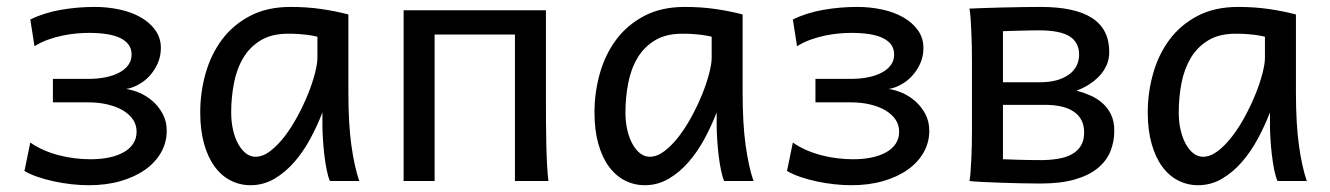

<svg xmlns="http://www.w3.org/2000/svg" viewBox="-20 -528 3878 560"><path d="M239.3 12.2Q214.4 12.2 188.2 9.3Q162.1 6.3 137.2 1Q112.3 -4.4 90.1 -12Q67.9 -19.5 51.3 -29.3L68.4 -112.3Q86.4 -99.6 107.7 -90.3Q128.9 -81.1 151.6 -75.2Q174.3 -69.3 197.8 -66.4Q221.2 -63.5 244.1 -63.5Q273.4 -63.5 297.9 -68.6Q322.3 -73.7 340.3 -83.7Q358.4 -93.8 368.4 -108.9Q378.4 -124 378.4 -144Q378.4 -163.6 367.9 -179.2Q357.4 -194.8 338.4 -206.1Q319.3 -217.3 293.5 -223.4Q267.6 -229.5 236.8 -229.5H134.3V-297.9H236.8Q264.2 -297.9 287.4 -302.5Q310.5 -307.1 327.6 -316.2Q344.7 -325.2 354.2 -338.4Q363.8 -351.6 363.8 -368.7Q363.8 -386.2 354.7 -398.2Q345.7 -410.2 329.3 -417.7Q313 -425.3 290 -428.7Q267.1 -432.1 239.3 -432.1Q223.1 -432.1 203.4 -430.4Q183.6 -428.7 162.6 -424.3Q141.6 -419.9 120.4 -412.4Q99.1 -404.8 80.6 -393.1L68.4 -471.2Q108.4 -490.7 157.2 -499.3Q206.1 -507.8 256.3 -507.8Q293.9 -507.8 328.9 -500.2Q363.8 -492.7 390.4 -477.5Q417 -462.4 433.1 -439.9Q449.2 -417.5 449.2 -388.2Q449.2 -363.8 439.9 -343Q430.7 -322.3 416 -306.4Q401.4 -290.5 382.8 -280.8Q365.2 -271 347.7 -268.6Q365.2 -266.1 385.7 -257.8Q406.7 -249 424.6 -233.6Q442.4 -218.3 454.3 -196.3Q466.3 -174.3 466.3 -146.5Q466.3 -112.8 450 -83.7Q433.6 -54.7 403.8 -33.4Q374 -12.2 332.3 0Q290.5 12.2 239.3 12.2Z M905.8 -420.9Q899.9 -422.4 892.6 -423.8Q885.3 -425.3 875.2 -426.5Q865.2 -427.7 851.8 -428.7Q838.4 -429.7 820.3 -429.7Q772.5 -429.7 740.5 -410.4Q708.5 -391.1 689.5 -359.1Q670.4 -327.1 662.4 -285.6Q654.3 -244.1 654.3 -200.2Q654.3 -171.9 659.9 -148.2Q665.5 -124.5 675.3 -107.2Q685.1 -89.8 697.8 -80.3Q710.4 -70.8 725.1 -70.8Q746.6 -70.8 768.3 -87.4Q790 -104 810.1 -130.1Q830.1 -156.2 847.7 -188.7Q865.2 -221.2 878.2 -253.2Q891.1 -285.2 898.4 -313.5Q905.8 -341.8 905.8 -358.9ZM942.4 0Q937 -11.7 932.9 -32.2Q928.7 -52.7 926 -75.9Q923.3 -99.1 921.9 -122.1Q920.4 -145 920.4 -161.1V-200.2Q905.8 -162.1 885.5 -124.3Q865.2 -86.4 839.1 -56.2Q813 -25.9 780.8 -6.8Q748.5 12.2 710.4 12.2Q679.7 12.2 652.8 -1.5Q626 -15.1 606.2 -42Q586.4 -68.8 575.2 -108.6Q564 -148.4 564 -200.2Q564 -258.3 579.6 -313.7Q595.2 -369.1 627.4 -412.4Q659.7 -455.6 709.5 -481.7Q759.3 -507.8 827.6 -507.8Q875 -507.8 917 -501.7Q959 -495.6 996.1 -485.8V-258.8Q996.1 -166.5 1004.9 -103.8Q1013.7 -41 1027.8 0Z M1572.3 -239.3Q1572.3 -203.6 1572.5 -168.9Q1572.8 -134.3 1573.5 -103Q1574.2 -71.8 1575.7 -45.4Q1577.1 -19 1579.6 0H1481.9V-427.2H1247.6V0H1157.2V-498H1572.3Z M2055.7 -420.9Q2049.8 -422.4 2042.5 -423.8Q2035.2 -425.3 2025.1 -426.5Q2015.1 -427.7 2001.7 -428.7Q1988.3 -429.7 1970.2 -429.7Q1922.4 -429.7 1890.4 -410.4Q1858.4 -391.1 1839.4 -359.1Q1820.3 -327.1 1812.3 -285.6Q1804.2 -244.1 1804.2 -200.2Q1804.2 -171.9 1809.8 -148.2Q1815.4 -124.5 1825.2 -107.2Q1835 -89.8 1847.7 -80.3Q1860.4 -70.8 1875 -70.8Q1896.5 -70.8 1918.2 -87.4Q1939.9 -104 1960 -130.1Q1980 -156.2 1997.6 -188.7Q2015.1 -221.2 2028.1 -253.2Q2041 -285.2 2048.3 -313.5Q2055.7 -341.8 2055.7 -358.9ZM2092.3 0Q2086.9 -11.7 2082.8 -32.2Q2078.6 -52.7 2075.9 -75.9Q2073.2 -99.1 2071.8 -122.1Q2070.3 -145 2070.3 -161.1V-200.2Q2055.7 -162.1 2035.4 -124.3Q2015.1 -86.4 1989 -56.2Q1962.9 -25.9 1930.7 -6.8Q1898.4 12.2 1860.4 12.2Q1829.6 12.2 1802.7 -1.5Q1775.9 -15.1 1756.1 -42Q1736.3 -68.8 1725.1 -108.6Q1713.9 -148.4 1713.9 -200.2Q1713.9 -258.3 1729.5 -313.7Q1745.1 -369.1 1777.3 -412.4Q1809.6 -455.6 1859.4 -481.7Q1909.2 -507.8 1977.5 -507.8Q2024.9 -507.8 2066.9 -501.7Q2108.9 -495.6 2146 -485.8V-258.8Q2146 -166.5 2154.8 -103.8Q2163.6 -41 2177.7 0Z M2463.4 12.2Q2438.5 12.2 2412.4 9.3Q2386.2 6.3 2361.3 1Q2336.4 -4.4 2314.2 -12Q2292 -19.5 2275.4 -29.3L2292.5 -112.3Q2310.5 -99.6 2331.8 -90.3Q2353 -81.1 2375.7 -75.2Q2398.4 -69.3 2421.9 -66.4Q2445.3 -63.5 2468.3 -63.5Q2497.6 -63.5 2522 -68.6Q2546.4 -73.7 2564.5 -83.7Q2582.5 -93.8 2592.5 -108.9Q2602.5 -124 2602.5 -144Q2602.5 -163.6 2592 -179.2Q2581.5 -194.8 2562.5 -206.1Q2543.5 -217.3 2517.6 -223.4Q2491.7 -229.5 2460.9 -229.5H2358.4V-297.9H2460.9Q2488.3 -297.9 2511.5 -302.5Q2534.7 -307.1 2551.8 -316.2Q2568.8 -325.2 2578.4 -338.4Q2587.9 -351.6 2587.9 -368.7Q2587.9 -386.2 2578.9 -398.2Q2569.8 -410.2 2553.5 -417.7Q2537.1 -425.3 2514.2 -428.7Q2491.2 -432.1 2463.4 -432.1Q2447.3 -432.1 2427.5 -430.4Q2407.7 -428.7 2386.7 -424.3Q2365.7 -419.9 2344.5 -412.4Q2323.2 -404.8 2304.7 -393.1L2292.5 -471.2Q2332.5 -490.7 2381.3 -499.3Q2430.2 -507.8 2480.5 -507.8Q2518.1 -507.8 2553 -500.2Q2587.9 -492.7 2614.5 -477.5Q2641.1 -462.4 2657.2 -439.9Q2673.3 -417.5 2673.3 -388.2Q2673.3 -363.8 2664.1 -343Q2654.8 -322.3 2640.1 -306.4Q2625.5 -290.5 2606.9 -280.8Q2589.4 -271 2571.8 -268.6Q2589.4 -266.1 2609.9 -257.8Q2630.9 -249 2648.7 -233.6Q2666.5 -218.3 2678.5 -196.3Q2690.4 -174.3 2690.4 -146.5Q2690.4 -112.8 2674.1 -83.7Q2657.7 -54.7 2627.9 -33.4Q2598.1 -12.2 2556.4 0Q2514.6 12.2 2463.4 12.2Z M2905.3 -63.5Q2910.2 -63.5 2922.6 -63Q2935.1 -62.5 2950.7 -62Q2966.3 -61.5 2983.6 -61.3Q3001 -61 3015.1 -61Q3042.5 -61 3065.9 -64.9Q3089.4 -68.8 3106.2 -78.1Q3123 -87.4 3132.6 -103Q3142.1 -118.7 3142.1 -141.6Q3142.1 -181.2 3112.8 -201.7Q3083.5 -222.2 3027.3 -222.2H2905.3ZM3230 -146.5Q3230 -113.8 3218.3 -85.7Q3206.5 -57.6 3180.9 -36.9Q3155.3 -16.1 3114.3 -4.4Q3073.2 7.3 3015.1 7.3Q2989.3 7.3 2958.3 6.6Q2927.2 5.9 2897.9 4.9Q2868.7 3.9 2844.5 2.7Q2820.3 1.5 2807.6 0Q2809.6 -10.3 2810.8 -26.4Q2812 -42.5 2813 -63Q2814 -83.5 2814.5 -107.2Q2814.9 -130.9 2814.9 -156.2V-341.8Q2814.9 -366.7 2814.5 -391.4Q2814 -416 2813 -437.3Q2812 -458.5 2810.8 -475.6Q2809.6 -492.7 2807.6 -502.9Q2818.8 -503.4 2844.5 -504.4Q2870.1 -505.4 2900.9 -506.1Q2931.6 -506.8 2962.6 -507.3Q2993.7 -507.8 3015.1 -507.8Q3114.7 -507.8 3165 -475.6Q3215.3 -443.4 3215.3 -376Q3215.3 -354.5 3207 -336.7Q3198.7 -318.8 3185.1 -304.9Q3171.4 -291 3154.5 -280.5Q3137.7 -270 3120.1 -263.7Q3139.6 -258.3 3159.2 -250Q3178.7 -241.7 3194.6 -228Q3210.4 -214.4 3220.2 -194.6Q3230 -174.8 3230 -146.5ZM2905.3 -288.1H3012.7Q3042 -288.1 3063.5 -294.4Q3085 -300.8 3099.4 -311.8Q3113.8 -322.8 3120.6 -337.4Q3127.4 -352.1 3127.4 -368.7Q3127.4 -404.3 3099.6 -421.9Q3071.8 -439.5 3010.3 -439.5Q3000.5 -439.5 2984.9 -439.2Q2969.2 -439 2953.4 -438.5Q2937.5 -438 2924.1 -437.7Q2910.6 -437.5 2905.3 -437Z M3669.4 -420.9Q3663.6 -422.4 3656.2 -423.8Q3648.9 -425.3 3638.9 -426.5Q3628.9 -427.7 3615.5 -428.7Q3602.1 -429.7 3584 -429.7Q3536.1 -429.7 3504.2 -410.4Q3472.2 -391.1 3453.1 -359.1Q3434.1 -327.1 3426 -285.6Q3418 -244.1 3418 -200.2Q3418 -171.9 3423.6 -148.2Q3429.2 -124.5 3439 -107.2Q3448.7 -89.8 3461.4 -80.3Q3474.1 -70.8 3488.8 -70.8Q3510.3 -70.8 3532 -87.4Q3553.7 -104 3573.7 -130.1Q3593.8 -156.2 3611.3 -188.7Q3628.9 -221.2 3641.8 -253.2Q3654.8 -285.2 3662.1 -313.5Q3669.4 -341.8 3669.4 -358.9ZM3706.1 0Q3700.7 -11.7 3696.5 -32.2Q3692.4 -52.7 3689.7 -75.9Q3687 -99.1 3685.5 -122.1Q3684.1 -145 3684.1 -161.1V-200.2Q3669.4 -162.1 3649.2 -124.3Q3628.9 -86.4 3602.8 -56.2Q3576.7 -25.9 3544.4 -6.8Q3512.2 12.2 3474.1 12.2Q3443.4 12.2 3416.5 -1.5Q3389.6 -15.1 3369.9 -42Q3350.1 -68.8 3338.9 -108.6Q3327.6 -148.4 3327.6 -200.2Q3327.6 -258.3 3343.3 -313.7Q3358.9 -369.1 3391.1 -412.4Q3423.3 -455.6 3473.1 -481.7Q3522.9 -507.8 3591.3 -507.8Q3638.7 -507.8 3680.7 -501.7Q3722.7 -495.6 3759.8 -485.8V-258.8Q3759.8 -166.5 3768.6 -103.8Q3777.3 -41 3791.5 0Z"/></svg>

Font: Andika Cyr
Style: Regular
Weight: 400
Designer: Victor Gaultney, Annie Olsen, Julie Remington, Don Collingsworth, Eric Hays, Becca Hirsbrunner
Foundry: SIL International
Version: Version 5.000